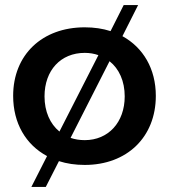

<svg xmlns="http://www.w3.org/2000/svg" viewBox="-20 -647 668 759"><path d="M464 -504 526 -627H469L417 -524C386 -534 352 -539 315 -539C146 -539 32 -430 32 -268C32 -160 82 -75 166 -30L104 92H161L213 -10C244 0 278 5 315 5C482 5 596 -105 596 -268C596 -375 546 -459 464 -504ZM156 -266C156 -369 220 -438 315 -438C334 -438 352 -435 369 -429L215 -127C178 -157 156 -206 156 -266ZM315 -93C295 -93 276 -96 259 -102L413 -405C451 -375 473 -326 473 -266C473 -163 408 -93 315 -93Z"/></svg>

Font: Montserrat_SPRD_medium Medium
Style: Regular
Weight: 400
Designer: Julieta Ulanovsky edited by Nelly Hempel
Foundry: Julieta Ulanovsky
Version: Version 4.000;PS 004.000;hotconv 1.0.88;makeotf.lib2.5.64775